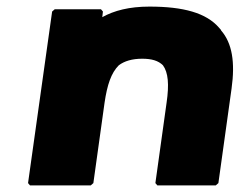

<svg xmlns="http://www.w3.org/2000/svg" viewBox="-20 -555 746 582"><path d="M255 7 263 0 297 -244C305 -298 317 -334 340 -357C357 -370 381 -377 411 -377C440 -377 460 -371 474 -357C490 -335 493 -299 485 -244L451 0L457 7H634L642 0L682 -287C693 -366 684 -424 650 -463V-464L644 -471C605 -516 536 -535 433 -535C372 -535 326 -523 290 -503L292 -520L286 -527H146L138 -520L65 0L71 7Z"/></svg>

Font: Hussar Woodtype
Style: BlkObl
Weight: 900
Foundry: Cannot Into Space Fonts
Version: Version 1.07